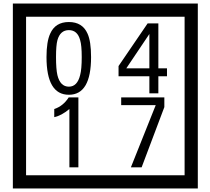

<svg xmlns="http://www.w3.org/2000/svg" viewBox="-20 -980 1195 1090"><path d="M1103 90H53V-960H1103ZM1028 15V-885H128V15ZM497 -656Q497 -442 371 -442Q244 -442 244 -656Q244 -744 265 -789Q294 -855 371 -855Q448 -855 477 -789Q497 -745 497 -656ZM444 -656Q444 -723 435 -752Q420 -809 371 -809Q322 -809 306 -752Q298 -723 298 -656Q298 -587 306 -553Q322 -488 371 -488Q419 -488 435 -554Q444 -587 444 -656ZM928 -547H879V-450H828V-547H653V-605L818 -847H879V-592H928ZM828 -592V-787L697 -592ZM425 -30H374V-361Q328 -323 288 -315V-361Q339 -378 370 -427H425ZM913 -372 784 -30H723L864 -383H668V-427H913Z"/></svg>

Font: Unicode BMP Fallback SIL
Style: Regular
Weight: 400
Foundry: NRSI, SIL International
Version: Version 5.1 Based on Unicode 5.1